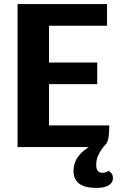

<svg xmlns="http://www.w3.org/2000/svg" viewBox="-20 -720 600 940"><path d="M533 152Q533 175 511.5 187.5Q490 200 452 200Q340 200 340 117Q340 46 415 0H66V-700H504V-594H220V-414H456V-308H220V-106H515Q515 -63 510 -40Q505 -17 492 -8Q471 18 461 40.5Q451 63 451 88Q451 106 458.5 116Q466 126 480 126Q498 126 512 116Q523 124 528 132Q533 140 533 152Z"/></svg>

Font: Krub
Style: Bold
Weight: 700
Version: Version 1.000; ttfautohint (v1.6)